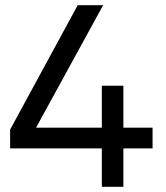

<svg xmlns="http://www.w3.org/2000/svg" viewBox="-20 -720 641 740"><path d="M372.5 0V-148H19V-220.5L279.5 -700H377.5L119 -228H372.5V-389.5H455.5V-228H568V-148H455.5V0Z"/></svg>

Font: Geologica Roman Light
Style: Regular
Weight: 300
Designer: Sindre Bremnes, Frode Helland
Foundry: Monokrom Skriftforlag AS
Version: Version 1.010;gftools[0.9.28]